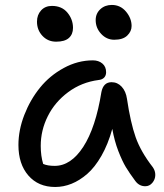

<svg xmlns="http://www.w3.org/2000/svg" viewBox="-20 -743 662 773"><path d="M439.9 -583Q409.2 -583 387.2 -606.7Q365.2 -630.4 365.2 -662.1Q365.2 -688.5 383.8 -705.8Q402.3 -723.1 430.2 -723.1Q464.8 -723.1 487.3 -696.3Q509.8 -669.4 509.8 -638.2Q509.8 -616.7 492.4 -599.9Q475.1 -583 439.9 -583ZM206.1 -575.2Q172.9 -575.2 150.9 -598.6Q128.9 -622.1 128.9 -655.8Q128.9 -683.1 145.5 -701.2Q162.1 -719.2 189 -719.2Q229 -719.2 251.5 -692.1Q273.9 -665 273.9 -630.9Q273.9 -605 257.3 -590.1Q240.7 -575.2 206.1 -575.2ZM202.1 9.8Q134.3 9.8 94.2 -36.4Q54.2 -82.5 54.2 -159.2Q54.2 -219.2 77.9 -280.3Q101.6 -341.3 140.9 -389.9Q180.2 -438.5 236.6 -469.2Q293 -500 354 -500Q377 -500 392.1 -487.3Q407.2 -474.6 407.2 -452.1Q407.2 -439 399.4 -430.7Q391.6 -422.4 377 -420.9Q308.6 -412.1 254.6 -372.1Q200.7 -332 172.4 -275.1Q144 -218.3 144 -155.8Q144 -115.2 153.8 -83Q171.4 -75.2 200.2 -75.2Q265.6 -75.2 315.4 -152.1Q365.2 -229 388.2 -372.1Q396 -412.1 429.2 -412.1Q453.1 -412.1 470 -393.8Q486.8 -375.5 491.2 -345.2Q505.4 -249.5 526.1 -190.7Q546.9 -131.8 595.2 -69.8Q605.5 -55.2 605.2 -38.1Q605 -21 593.5 -7.1Q582 6.8 564.9 6.8Q540.5 6.8 524.9 -14.2Q501 -46.4 486.6 -70.3Q472.2 -94.2 456.5 -134.5Q440.9 -174.8 432.1 -224.1Q415 -162.1 388.4 -115.7Q361.8 -69.3 331.1 -42.7Q300.3 -16.1 268.1 -3.2Q235.8 9.8 202.1 9.8Z"/></svg>

Font: Shantell Sans Normal
Style: Regular
Weight: 400
Designer: Stephen Nixon, Anya Danilova, Shantell Martin
Foundry: Arrow Type
Version: Version 1.006;[559af2be0]